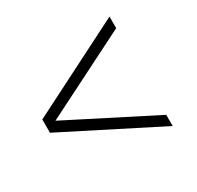

<svg xmlns="http://www.w3.org/2000/svg" viewBox="-120 -737 822 802"><g transform="rotate(-30 290.5 -336.0)"><path d="M84 -336 497 -544V-600L39 -368V-304L497 -72V-126Z"/></g></svg>

Font: Libre Baskerville
Style: Regular
Weight: 400
Designer: Pablo Impallari, Rodrigo Fuenzalida
Foundry: Pablo Impallari, Rodrigo Fuenzalida
Version: Version 1.051;Glyphs 3.2.3 (3260)